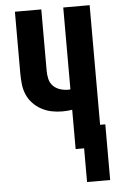

<svg xmlns="http://www.w3.org/2000/svg" viewBox="-60 -777 621 993"><g transform="rotate(-5 250.0 -280.0)"><path d="M351 175V0H307V-204Q295 -202 282 -201Q269 -200 256 -200Q228 -200 200.5 -205.5Q173 -211 148 -224.5Q123 -238 103.5 -258.5Q84 -279 73 -305Q62 -331 59 -359Q56 -387 56 -415V-735H193V-415Q193 -394 198 -373Q203 -352 218 -337Q233 -322 254 -315.5Q275 -309 296 -309Q299 -309 301.5 -309.5Q304 -310 307 -310V-735H444V-114H471V175Z"/></g></svg>

Font: Iosevka SS04 Heavy
Style: Regular
Weight: 900
Monospace: yes
Designer: Belleve Invis
Foundry: Belleve Invis
Version: Version 19.0.0; ttfautohint (v1.8.4)